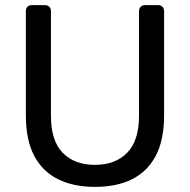

<svg xmlns="http://www.w3.org/2000/svg" viewBox="-20 -720 741 750"><path d="M351 10Q267 10 206.5 -20Q146 -50 113.5 -111.5Q81 -173 81 -270V-676Q81 -687 87 -693.5Q93 -700 104 -700H155Q166 -700 172.5 -693.5Q179 -687 179 -676V-268Q179 -170 225 -123Q271 -76 351 -76Q430 -76 476.5 -123Q523 -170 523 -268V-676Q523 -687 529.5 -693.5Q536 -700 546 -700H598Q608 -700 614.5 -693.5Q621 -687 621 -676V-270Q621 -173 588.5 -111.5Q556 -50 496 -20Q436 10 351 10Z"/></svg>

Font: RubikRegular
Style: Regular
Weight: 400
Designer: Hubert and Fischer
Foundry: Hubert and Fischer
Version: Version 2.300;gftools[0.9.30]